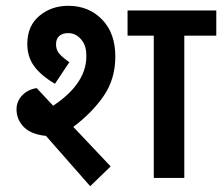

<svg xmlns="http://www.w3.org/2000/svg" viewBox="-20 -619 772 668"><path d="M235 -177.5 365 -40 293.8 28.8 140 -146.2Q88.8 -151.2 63.1 -176.9Q37.5 -202.5 37.5 -238.8Q37.5 -266.2 56.9 -286.9Q76.2 -307.5 107.5 -312.5L165 -251.2Q287.5 -332.5 280 -435Q278.8 -463.8 260.6 -483.8Q242.5 -503.8 217.5 -503.8Q197.5 -503.8 186.2 -493.8Q175 -483.8 175 -465Q175 -446.2 185 -433.8Q195 -421.2 221.2 -402.5L171.2 -327.5Q122.5 -356.2 98.8 -388.8Q75 -421.2 75 -466.2Q75 -528.8 116.9 -563.8Q158.8 -598.8 217.5 -598.8Q288.8 -598.8 335 -551.2Q381.2 -503.8 381.2 -422.5Q381.2 -343.8 340.6 -285Q300 -226.2 235 -177.5ZM621.2 -495V0H515V-495H423.8V-582.5H732.5V-495Z"/></svg>

Font: Cambay
Style: Bold
Weight: 700
Designer: Pooja Saxena
Foundry: Pooja Saxena
Version: Version 1.096;PS 001.096;hotconv 1.0.70;makeotf.lib2.5.58329